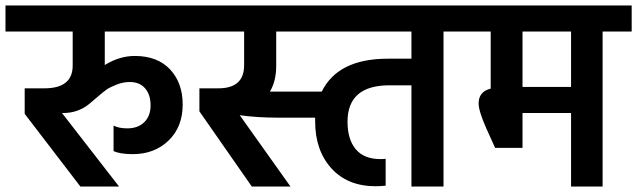

<svg xmlns="http://www.w3.org/2000/svg" viewBox="-47 -680 2323 700"><path d="M684 -565H335V-443Q389 -476 444 -476Q527 -476 573 -427Q619 -378 619 -299Q619 -217 567.5 -167.5Q516 -118 437 -118Q392 -118 367 -129V-222Q387 -212 417 -212Q456 -212 479 -234.5Q502 -257 502 -296Q502 -335 482 -358Q462 -381 426 -381Q402 -381 378 -371.5Q354 -362 343 -354.5Q332 -347 306.5 -325Q281 -303 277 -300Q238 -269 187 -268H179L387 0H246L43 -265V-358H115Q218 -358 218 -441V-565H-27V-660H684Z M1453 -466V-565H960V-440Q960 -384 937 -346H1126Q1185 -466 1367 -466ZM1676 -660V-565H1570V0H1453V-369H1373Q1220 -369 1220 -236Q1220 -172 1250 -136Q1280 -100 1340 -100Q1353 -100 1359 -101V-3Q1337 -1 1323 -1Q1220 -1 1161 -66.5Q1102 -132 1102 -237V-251H968Q890 -251 827 -260L1012 0H871L680 -274V-358H749Q843 -358 843 -442V-565H630V-660Z M1622 -565V-660H2256V-565H2150V0H2035V-268H1858V-141H1758L1726 -212Q1698 -275 1698 -303Q1698 -346 1742 -357V-565ZM2035 -565H1858V-363H2035Z"/></svg>

Font: Hind Semibold
Style: Regular
Weight: 600
Designer: Manushi Parikh, Satya Rajpurohit
Foundry: Indian Type Foundry
Version: Version 1.201;PS 1.0;hotconv 1.0.78;makeotf.lib2.5.61930; tt